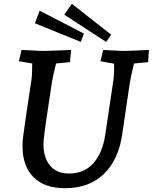

<svg xmlns="http://www.w3.org/2000/svg" viewBox="-20 -972 801 1007"><path d="M98 -205Q97 -224 102.5 -264.5Q108 -305 119 -381L145 -553Q149 -582 149 -639L79 -651L93 -710Q191 -705 210 -705Q233 -705 353 -710L347 -646L274 -639Q255 -562 252 -539L235 -425Q220 -328 214 -281Q208 -234 208 -215Q208 -145 242.5 -103.5Q277 -62 342 -62Q422 -62 470 -116.5Q518 -171 532 -265L575 -553Q580 -588 578 -638L507 -651L521 -710Q611 -705 630 -705Q659 -705 739 -709L761 -710L757 -646L683 -639Q664 -562 661 -539L621 -267Q602 -135 525 -60Q448 15 322 15Q212 15 155 -43.5Q98 -102 98 -205ZM317 -895 357 -952 563 -790 537 -752ZM163 -850 188 -916 420 -796 404 -752Z"/></svg>

Font: Andada Pro SemiBold
Style: Italic
Weight: 600
Italic angle: -6.99998°
Designer: Carolina Giovagnoli
Foundry: Huerta Tipografica
Version: Version 3.005